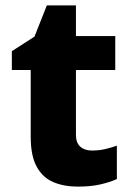

<svg xmlns="http://www.w3.org/2000/svg" viewBox="-20 -683 486 713"><path d="M321 -124Q347 -124 369 -129Q391 -134 414 -142V-18Q387 -6 352 2Q317 10 269 10Q218 10 178.5 -6.5Q139 -23 116.5 -63.5Q94 -104 94 -176V-423H24V-493L108 -547L154 -663H262V-549H408V-423H262V-182Q262 -153 278 -138.5Q294 -124 321 -124Z"/></svg>

Font: Noto Sans Armenian ExtraBold
Style: Regular
Weight: 800
Version: Version 2.007